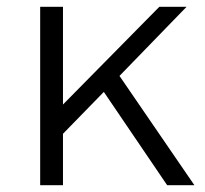

<svg xmlns="http://www.w3.org/2000/svg" viewBox="-20 -544 603 564"><path d="M471 0 285 -274 165 -151V0H98V-524H165V-237L448 -524H528L331 -321L551 0Z"/></svg>

Font: Gontserrat Light
Style: Regular
Weight: 300
Designer: Julieta Ulanovsky
Foundry: Julieta Ulanovsky
Version: Version 6.001